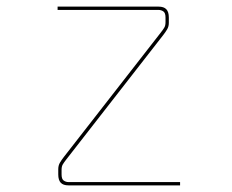

<svg xmlns="http://www.w3.org/2000/svg" viewBox="-20 -650 700 580"><path d="M473 -544 180 -168Q173 -159 169.5 -153Q166 -147 166 -137V-123Q166 -109 172.5 -104.5Q179 -100 187 -100H524V-90H187Q171 -90 163.5 -98Q156 -106 156 -123V-139Q156 -150 161 -158.5Q166 -167 173 -176L466 -552Q473 -561 476.5 -567Q480 -573 480 -583V-597Q480 -611 473.5 -615.5Q467 -620 459 -620H154V-630H459Q475 -630 482.5 -622Q490 -614 490 -597V-581Q490 -570 485 -561.5Q480 -553 473 -544Z"/></svg>

Font: Bungee Hairline
Style: Regular
Weight: 400
Designer: David Jonathan Ross
Foundry: David Jonathan Ross
Version: Version 1.000;PS 1.0;hotconv 1.0.72;makeotf.lib2.5.5900